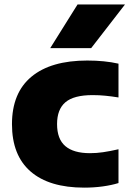

<svg xmlns="http://www.w3.org/2000/svg" viewBox="-20 -828 578 858"><path d="M356.5 10.5Q199.5 10.5 116.5 -61.8Q33.5 -134 33.5 -273Q33.5 -413 120.5 -485.2Q207.5 -557.5 370 -557.5Q447.5 -557.5 509.5 -543.5V-392.5Q478.5 -397.5 451 -400.2Q423.5 -403 394 -403Q310 -403 272.5 -371.2Q235 -339.5 235 -273.5Q235 -206.5 272 -175Q309 -143.5 382 -143.5Q411.5 -143.5 440.5 -147.8Q469.5 -152 509.5 -161V-10Q479 -0.5 439.5 5Q400 10.5 356.5 10.5ZM204.5 -613 326.5 -808H538.5L387.5 -613Z"/></svg>

Font: Encode Sans SemiExpanded SemiExpanded ExtraBold
Style: Regular
Weight: 800
Width: 6
Designer: Multiple Designers
Foundry: Impallari Type
Version: Version 3.000; ttfautohint (v1.8.3) -l 8 -r 50 -G 200 -x 14 